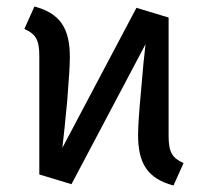

<svg xmlns="http://www.w3.org/2000/svg" viewBox="-20 -559 640 591"><path d="M499 -505 400 -535 172 -104C176 -137 181 -186 187 -250C192 -313 195 -358 195 -383C195 -472 165 -518 86 -539L55 -470C90 -454 101 -437 101 -386V-22L200 8L428 -423C424 -390 419 -341 414 -278C408 -214 405 -169 405 -144C405 -55 435 -9 514 12L545 -57C510 -73 499 -90 499 -141Z"/></svg>

Font: Fira Sans
Style: Regular
Weight: 400
Designer: Carrois Corporate & Edenspiekermann AG
Foundry: Carrois Corporate GbR & Edenspiekermann AG
Version: Version 4.203